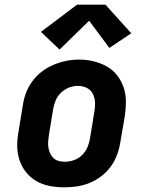

<svg xmlns="http://www.w3.org/2000/svg" viewBox="-20 -797 640 825"><path d="M256 8Q224 8 193 2Q162 -4 136 -19Q110 -34 91.5 -57.5Q73 -81 63.5 -110Q54 -139 54 -170.5Q54 -202 60 -234L78 -344Q82 -372 92 -398.5Q102 -425 119.5 -448.5Q137 -472 160.5 -490Q184 -508 211 -519Q238 -530 265 -535.5Q292 -541 320 -541Q352 -541 382.5 -533.5Q413 -526 439 -511.5Q465 -497 483.5 -473Q502 -449 511.5 -420.5Q521 -392 521 -360Q521 -328 516 -296L497 -186Q493 -159 483 -132Q473 -105 456 -81.5Q439 -58 415.5 -40Q392 -22 365 -11Q338 0 310.5 4Q283 8 256 8ZM258 -102Q278 -102 298 -109Q318 -116 333 -131Q348 -146 356 -165Q364 -184 367 -204L385 -314Q389 -334 388.5 -354.5Q388 -375 379.5 -392.5Q371 -410 353.5 -419Q336 -428 315 -428Q295 -428 276 -420.5Q257 -413 242 -398.5Q227 -384 219 -365Q211 -346 208 -326L190 -216Q188 -203 187 -189Q186 -175 188 -162.5Q190 -150 195.5 -138Q201 -126 210 -117.5Q219 -109 232 -105.5Q245 -102 258 -102ZM236 -584 156 -660 311 -777H433L544 -654L450 -591L363 -708Z"/></svg>

Font: Iosevka Slab XBdEx
Style: Italic
Weight: 800
Width: 7
Italic angle: -9°
Monospace: yes
Designer: Belleve Invis
Foundry: Belleve Invis
Version: Version 11.1.1; ttfautohint (v1.8.3)